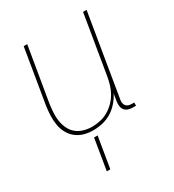

<svg xmlns="http://www.w3.org/2000/svg" viewBox="-178 -623 855 941"><g transform="rotate(-30 250.0 -152.5)"><path d="M192 8Q165 8 140.5 1Q116 -6 96.5 -21.5Q77 -37 65 -59.5Q53 -82 49 -107.5Q45 -133 46 -159.5Q47 -186 51 -213L102 -520H122L70 -210Q67 -186 65.5 -162Q64 -138 68 -115Q72 -92 82 -71.5Q92 -51 109.5 -37Q127 -23 149.5 -16.5Q172 -10 196 -10Q218 -10 241.5 -15Q265 -20 286 -32Q307 -44 324.5 -61.5Q342 -79 354 -100Q366 -121 372.5 -143.5Q379 -166 383 -189L438 -520H458L381 -56Q379 -47 380.5 -38Q382 -29 387.5 -22Q393 -15 401.5 -12.5Q410 -10 419 -10H433V8H416Q403 8 391 4.5Q379 1 371 -8Q363 -17 361 -30Q359 -43 361 -56L368 -99Q356 -75 337 -53.5Q318 -32 294.5 -18Q271 -4 244.5 2Q218 8 192 8ZM148 215 177 40H197L168 215Z"/></g></svg>

Font: Iosevka Term Curly Thin
Style: Italic
Weight: 100
Italic angle: -9°
Designer: Belleve Invis
Foundry: Belleve Invis
Version: Version 32.3.0